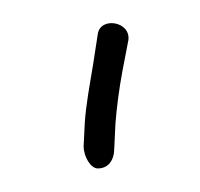

<svg xmlns="http://www.w3.org/2000/svg" viewBox="-20 -607 170 163"><path d="M51 -483C51 -474 57 -464 63 -464C72 -464 77 -471 77 -481L78 -502C79 -515 81 -531 84 -547L89 -573C91 -589 65 -593 63 -578L59 -552C56 -534 53 -518 52 -503Z"/></svg>

Font: Stray Cat
Style: LtExt
Weight: 300
Version: Version 1.0